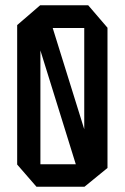

<svg xmlns="http://www.w3.org/2000/svg" viewBox="-20 -707 472 727"><path d="M267 -85 105 -606H178L340 -86V-85ZM118 0 45 -84V-85H299V0ZM45 -85V-612L132 -687H133V-85ZM299 0V-601H387V-71L300 0ZM133 -601V-687H314L387 -602V-601Z"/></svg>

Font: Foldit
Style: Regular
Weight: 400
Version: Version 1.003